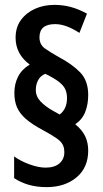

<svg xmlns="http://www.w3.org/2000/svg" viewBox="-20 -778 423 788"><path d="M39 -397Q39 -434 54.5 -464Q70 -494 102 -513Q44 -556 44 -623Q44 -666 66 -696Q88 -726 124 -742Q160 -758 203 -758Q238 -758 270 -749.5Q302 -741 337 -722L306 -643Q278 -661 253.5 -670Q229 -679 206 -679Q142 -679 142 -625Q142 -595 164.5 -579Q187 -563 221 -544Q276 -515 309 -481Q342 -447 342 -388Q342 -350 330 -319Q318 -288 289 -268Q318 -244 330 -218Q342 -192 342 -160Q342 -90 294 -50Q246 -10 171 -10Q131 -10 98 -19.5Q65 -29 38 -47V-136Q64 -117 101 -103.5Q138 -90 167 -90Q204 -90 224 -107.5Q244 -125 244 -153Q244 -173 236.5 -186Q229 -199 210 -212Q191 -225 156 -244Q111 -268 86 -290Q61 -312 50 -337Q39 -362 39 -397ZM127 -409Q127 -382 146.5 -361.5Q166 -341 198 -323L225 -308Q255 -331 255 -375Q255 -396 248 -411.5Q241 -427 222 -442Q203 -457 166 -475Q146 -467 136.5 -449Q127 -431 127 -409Z"/></svg>

Font: Noto Sans Tamil ExtraCondensed SemiBold
Style: Regular
Weight: 600
Width: 2
Designer: Jelle Bosma - Monotype Design Team
Foundry: Monotype Imaging Inc.
Version: Version 2.004; ttfautohint (v1.8.4.7-5d5b)